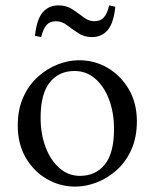

<svg xmlns="http://www.w3.org/2000/svg" viewBox="-20 -679 575 714"><path d="M274 -455Q332 -455 380.5 -426.5Q429 -398 459 -347Q489 -296 489 -228Q489 -168 468.5 -122.5Q448 -77 414 -46.5Q380 -16 339.5 -0.5Q299 15 260 15Q203 15 154 -13.5Q105 -42 75.5 -93Q46 -144 46 -212Q46 -272 66.5 -317.5Q87 -363 121 -393.5Q155 -424 195 -439.5Q235 -455 274 -455ZM277 -25Q336 -25 370 -67.5Q404 -110 404 -199Q404 -260 385.5 -309Q367 -358 334 -386.5Q301 -415 257 -415Q199 -415 165 -372.5Q131 -330 131 -241Q131 -181 149.5 -132Q168 -83 201 -54Q234 -25 277 -25ZM188 -600Q166 -600 153.5 -586.5Q141 -573 133 -541L110 -546Q117 -609 139.5 -634Q162 -659 197 -659Q227 -659 249 -644.5Q271 -630 290.5 -615Q310 -600 331 -600Q353 -600 366 -614Q379 -628 386 -659L409 -654Q402 -591 379.5 -566Q357 -541 322 -541Q293 -541 270.5 -556Q248 -571 229 -585.5Q210 -600 188 -600Z"/></svg>

Font: Bona Nova SC
Style: Regular
Weight: 400
Designer: Mateusz Machalski
Foundry: Capitalics
Version: Version 4.001; ttfautohint (v1.8.4.7-5d5b)